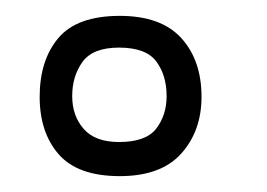

<svg xmlns="http://www.w3.org/2000/svg" viewBox="-20 -593 336 242"><path d="M131 -371Q78 -371 54 -398.5Q30 -426 30 -471Q30 -517 53.5 -545Q77 -573 131 -573Q183 -573 208.5 -545Q234 -517 234 -471Q234 -428 208.5 -399.5Q183 -371 131 -371ZM130 -414Q164 -414 177 -431Q190 -448 190 -472Q190 -498 177 -515.5Q164 -533 130 -533Q97 -533 84 -515Q71 -497 71 -472Q71 -447 85.5 -430.5Q100 -414 130 -414Z"/></svg>

Font: Darker Grotesque Medium
Style: Regular
Weight: 500
Designer: Gabriel Lam
Foundry: TypeRant
Version: Version 1.000;gftools[0.9.28]